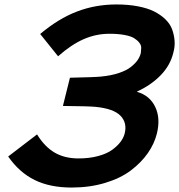

<svg xmlns="http://www.w3.org/2000/svg" viewBox="-20 -840 812 870"><path d="M690.9 -234.9Q679.2 -188 649.4 -145.5Q619.6 -103 572.8 -67.6Q525.9 -32.2 456.3 -11.2Q386.7 9.8 304.2 9.8Q206.5 9.8 137 -24.4Q67.4 -58.6 17.1 -130.9L147.9 -231Q182.1 -175.3 227.3 -148.7Q272.5 -122.1 335.9 -122.1Q385.7 -122.1 425.5 -133.1Q465.3 -144 489 -161.6Q512.7 -179.2 526.4 -197.5Q540 -215.8 544.9 -234.9Q557.1 -283.7 525.6 -315.9Q494.1 -348.1 411.1 -356Q396.5 -357.4 359.9 -358.4Q323.2 -359.4 293.9 -359.4L265.1 -359.9L296.9 -487.8Q413.1 -490.2 439 -493.2Q484.4 -497.6 519 -509.3Q553.7 -521 573.5 -536.9Q593.3 -552.7 603.8 -568.1Q614.3 -583.5 618.2 -600.1Q619.6 -611.3 619.9 -623.3Q620.1 -635.3 611.1 -646.7Q602.1 -658.2 587.4 -667.2Q572.8 -676.3 543.9 -681.6Q515.1 -687 476.1 -687Q415 -687 358.9 -662.4Q302.7 -637.7 243.2 -585L162.1 -686Q245.1 -755.9 328.9 -787.8Q412.6 -819.8 507.8 -819.8Q561 -819.8 604.5 -811.5Q647.9 -803.2 677.5 -788.6Q707 -773.9 728.5 -753.4Q750 -732.9 759.3 -708.5Q768.6 -684.1 771 -656.5Q773.4 -628.9 765.1 -600.1Q751.5 -543.9 708.3 -499.3Q665 -454.6 602.1 -425.8L601.1 -423.8Q658.7 -407.2 683.3 -355.7Q708 -304.2 690.9 -234.9Z"/></svg>

Font: Sinkin Sans 600 SemiBold Italic
Style: Regular
Weight: 600
Italic angle: -112°
Designer: Keith Bates
Foundry: K-Type
Version: Sinkin Sans (version 1.0)  by Keith Bates   •   © 2014   www